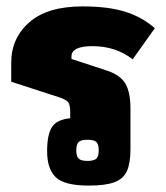

<svg xmlns="http://www.w3.org/2000/svg" viewBox="-20 -564 518 599"><path d="M127 -92Q127 -144 142 -167.5Q157 -191 199 -195V-216Q199 -236 193 -244.5Q187 -253 166 -260L15 -309V-368Q15 -445 71.5 -494.5Q128 -544 237 -544Q318 -544 370.5 -527.5Q423 -511 463 -476L394 -379Q341 -420 269 -420Q203 -420 203 -388V-380L313 -344Q355 -330 371 -303.5Q387 -277 387 -224V-99Q387 -55 376 -30.5Q365 -6 337 4.5Q309 15 257 15Q181 15 154 -11Q127 -37 127 -92ZM288 -95Q288 -114 280.5 -121Q273 -128 253 -128Q233 -128 225.5 -121Q218 -114 218 -95Q218 -76 225.5 -69Q233 -62 253 -62Q273 -62 280.5 -69Q288 -76 288 -95Z"/></svg>

Font: Pridi
Style: Bold
Weight: 700
Designer: Katatrad Team
Foundry: CadsonDemak
Version: Version 1.001